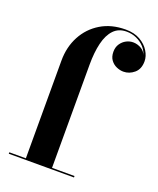

<svg xmlns="http://www.w3.org/2000/svg" viewBox="-141 -845 766 931"><g transform="rotate(20 242.0 -380.0)"><path d="M345.5 -760Q390 -760 420.8 -742.2Q451.5 -724.5 467.5 -698.2Q483.5 -672 483.5 -646Q483.5 -606 458.8 -585Q434 -564 403.5 -564Q386 -564 368 -571.8Q350 -579.5 337.8 -596Q325.5 -612.5 325.5 -638.5Q325.5 -662.5 337 -679.5Q348.5 -696.5 366 -705.5Q383.5 -714.5 402.5 -714Q423.5 -713.5 442.5 -702.5Q461.5 -691.5 467.5 -672Q462 -694.5 445.2 -712.5Q428.5 -730.5 404.8 -741.2Q381 -752 353 -752Q312 -752 286.8 -725.5Q261.5 -699 250 -651.2Q238.5 -603.5 238.5 -540V-7.5H354.5V0H18V-7.5H103.5V-511.5Q103.5 -582 133.5 -638.2Q163.5 -694.5 217.8 -727.2Q272 -760 345.5 -760Z"/></g></svg>

Font: Bodoni Moda 28pt
Style: Bold
Weight: 700
Designer: Owen Earl
Foundry: indestructible type
Version: Version 2.005